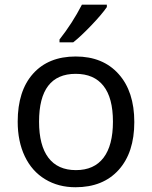

<svg xmlns="http://www.w3.org/2000/svg" viewBox="-20 -786 645 816"><path d="M146 -269Q146 -168 185.8 -115.5Q225.6 -63 302.7 -63Q379.9 -63 419.9 -115.5Q460 -168 460 -269Q460 -370.1 419.7 -421.1Q379.4 -472.2 301.8 -472.2Q146 -472.2 146 -269ZM300.8 9.8Q228 9.8 171.9 -24.2Q115.7 -58.1 85.4 -121.6Q55.2 -185.1 55.2 -269Q55.2 -399.9 120.6 -472.9Q186 -545.9 301.8 -545.9Q417.5 -545.9 484.1 -471.4Q550.8 -397 550.8 -267.3Q550.8 -137.7 484.4 -64Q418 9.8 300.8 9.8ZM434.1 -766.1V-755.9Q412.6 -724.6 367.2 -677.2Q321.8 -629.9 291 -606H232.9V-618.2Q287.6 -687.5 328.1 -766.1Z"/></svg>

Font: NotoSans
Style: Regular
Weight: 400
Designer: Monotype Design team
Foundry: Monotype Imaging Inc.
Version: Version 1.04